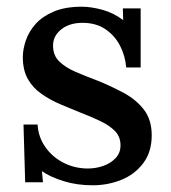

<svg xmlns="http://www.w3.org/2000/svg" viewBox="-20 -536 510 572"><path d="M256 16Q209 16 169 3.5Q129 -9 105 -26L108 7H55L50 -165H92Q94 -128 115 -98Q136 -68 169.5 -51Q203 -34 242 -34Q265 -34 287 -41.5Q309 -49 324 -64.5Q339 -80 339 -103Q339 -128 323.5 -144.5Q308 -161 281.5 -174Q255 -187 221 -200Q191 -212 160.5 -225Q130 -238 104 -256Q78 -274 63 -300.5Q48 -327 48 -366Q48 -389 57 -415.5Q66 -442 86 -464.5Q106 -487 140 -501.5Q174 -516 224 -516Q251 -516 284.5 -507Q318 -498 347 -476L346 -511H399V-335H356Q353 -370 337.5 -400Q322 -430 294 -449Q266 -468 226 -468Q187 -468 162.5 -448.5Q138 -429 138 -400Q138 -371 156.5 -353Q175 -335 205 -322Q235 -309 270 -296Q312 -279 349 -259Q386 -239 409 -209Q432 -179 432 -133Q432 -83 406.5 -49.5Q381 -16 341 0Q301 16 256 16Z"/></svg>

Font: Lora Medium
Style: Regular
Weight: 500
Designer: Olga Karpushina, Alexei Vanyashin (Cyrillic)
Foundry: Cyreal
Version: Version 3.004